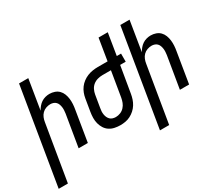

<svg xmlns="http://www.w3.org/2000/svg" viewBox="-192 -1081 1855 1642"><g transform="rotate(-30 735.0 -260.0)"><path d="M-30 215 127 -735H218L170 -441Q180 -459 194 -476Q208 -493 226 -505Q244 -517 265 -522.5Q286 -528 306 -528Q332 -528 356.5 -519.5Q381 -511 398 -493.5Q415 -476 424 -452.5Q433 -429 436 -404Q439 -379 437.5 -352.5Q436 -326 431 -299L382 0H291L343 -313Q345 -328 346 -343.5Q347 -359 345 -374Q343 -389 338 -403Q333 -417 323 -427.5Q313 -438 298.5 -443Q284 -448 269 -448Q248 -448 226.5 -440.5Q205 -433 189 -417Q173 -401 164.5 -380Q156 -359 153 -338L61 215Z M701 8Q672 8 644 2Q616 -4 593.5 -19Q571 -34 556.5 -57Q542 -80 535 -107Q528 -134 528.5 -162.5Q529 -191 534 -221L554 -341Q558 -366 567.5 -391Q577 -416 593 -437.5Q609 -459 631 -475.5Q653 -492 678 -502Q703 -512 729 -516Q755 -520 780 -520H877L912 -735H1003L968 -520H1010V-440H955L911 -179Q907 -155 899 -130.5Q891 -106 877 -83.5Q863 -61 843 -43Q823 -25 799.5 -13Q776 -1 750.5 3.5Q725 8 701 8ZM701 -72Q724 -72 746.5 -81Q769 -90 785.5 -108Q802 -126 810.5 -148Q819 -170 823 -193L864 -440H780Q757 -440 732.5 -433.5Q708 -427 688.5 -411.5Q669 -396 658 -373.5Q647 -351 643 -327L623 -207Q620 -192 619 -176Q618 -160 620.5 -144.5Q623 -129 629 -115.5Q635 -102 645.5 -91.5Q656 -81 671 -76.5Q686 -72 701 -72Z M970 215 1127 -735H1218L1170 -441Q1180 -459 1194 -476Q1208 -493 1226 -505Q1244 -517 1265 -522.5Q1286 -528 1306 -528Q1332 -528 1356.5 -519.5Q1381 -511 1398 -493.5Q1415 -476 1424 -452.5Q1433 -429 1436 -404Q1439 -379 1437.5 -352.5Q1436 -326 1431 -299L1382 0H1291L1343 -313Q1345 -328 1346 -343.5Q1347 -359 1345 -374Q1343 -389 1338 -403Q1333 -417 1323 -427.5Q1313 -438 1298.5 -443Q1284 -448 1269 -448Q1248 -448 1226.5 -440.5Q1205 -433 1189 -417Q1173 -401 1164.5 -380Q1156 -359 1153 -338L1061 215Z"/></g></svg>

Font: Iosevka Term Curly Medium
Style: Italic
Weight: 500
Italic angle: -9°
Designer: Belleve Invis
Foundry: Belleve Invis
Version: Version 32.3.0